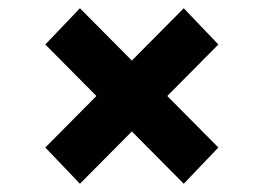

<svg xmlns="http://www.w3.org/2000/svg" viewBox="-20 -583 639 466"><path d="M510 -475 426 -563 300 -436 174 -563 90 -475 214 -350 90 -225 174 -137 300 -264 426 -137 510 -225 386 -350Z"/></svg>

Font: Talent SemiBold
Style: Bold
Weight: 700
Designer: Mike Powis
Version: Version 1.001;hotconv 1.0.109;makeotfexe 2.5.65596